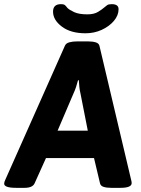

<svg xmlns="http://www.w3.org/2000/svg" viewBox="-45 -901 678 923"><path d="M366 -741Q295 -741 252.5 -773Q210 -805 210 -845Q210 -881 248 -881Q262 -881 267.5 -876Q273 -871 279 -863Q289 -853 312 -842.5Q335 -832 375 -832Q407 -832 426.5 -844Q446 -856 456 -865Q464 -872 470.5 -876.5Q477 -881 492 -881Q525 -881 525 -857Q525 -827 502.5 -800.5Q480 -774 444 -757.5Q408 -741 366 -741ZM33 2Q-25 2 -25 -18Q-25 -26 -19 -38L267 -681Q272 -693 288 -697.5Q304 -702 326 -702H378Q400 -702 415 -697.5Q430 -693 433 -681L585 -38Q586 -36 587 -29.5Q588 -23 588 -21Q588 2 534 2H490Q468 2 453.5 -2.5Q439 -7 436 -19L407 -141H176L121 -19Q111 2 73 2ZM232 -273H377L342 -451Q338 -467 336.5 -483Q335 -499 334 -515H330Q326 -499 320.5 -482.5Q315 -466 308 -451Z"/></svg>

Font: Asap
Style: Bold Italic
Weight: 700
Italic angle: -6°
Designer: Pablo Cosgaya
Foundry: Omnibus-Type
Version: Version 3.001; ttfautohint (v1.8.3)